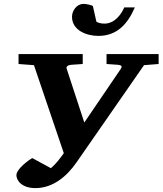

<svg xmlns="http://www.w3.org/2000/svg" viewBox="-20 -948 833 984"><path d="M793 -620V-671H526V-620C553 -618 583 -616 583 -616C607 -614 606 -606 599 -595L412 -320L322 -595C318 -605 324 -614 346 -616L404 -620V-671H75V-620L154 -614L307 -163C288 -137 270 -111 241 -86L145 -138C96 -107 64 -71 64 -51C64 -22 93 16 161 16C251 16 322 -43 373 -117L718 -614ZM671 -910H617C602 -876 569 -827 515 -827C498 -827 482 -831 474 -837L456 -917C445 -924 418 -928 408 -928C372 -928 349 -892 349 -862C349 -793 423 -764 484 -764C579 -764 634 -824 671 -910Z"/></svg>

Font: Veleka
Style: Bold Italic
Weight: 700
Italic angle: -12°
Designer: Stefan Peev, Context Ltd, 2016; SIL International, 1997-2014.
Foundry: Stefan Peev, Context Ltd, 2016
Version: Version 5.000